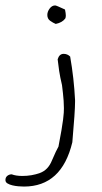

<svg xmlns="http://www.w3.org/2000/svg" viewBox="-100 -482 376 706"><path d="M140 -414Q129 -399 105 -394Q95 -398 84.5 -405.5Q74 -413 74 -427Q74 -439 82.5 -450.5Q91 -462 103 -462Q107 -462 139 -447Q142 -433 142 -425Q142 -418 140 -414ZM176 -114V-107Q176 -90 173.5 -53Q171 -16 166 41Q127 204 -12 204Q-21 204 -32.5 203Q-44 202 -54.5 199.5Q-65 197 -72.5 192.5Q-80 188 -80 180Q-80 170 -73 164.5Q-66 159 -57 159Q-41 165 -18 165Q17 165 47 154Q77 143 91 108Q99 89 105 76.5Q111 64 115 57Q122 21 126 -3Q130 -27 132 -42.5Q134 -58 134.5 -67.5Q135 -77 135 -84Q135 -97 134 -111.5Q133 -126 131.5 -139Q130 -152 129 -160.5Q128 -169 128 -169Q121 -198 117.5 -221.5Q114 -245 112 -264Q118 -284 134 -284Q148 -284 158 -274Q172 -194 176 -114Z"/></svg>

Font: Gaegu Light
Style: Regular
Weight: 300
Designer: JIKJI
Foundry: JIKJI
Version: Version 1.00